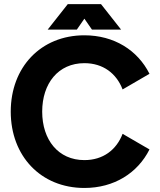

<svg xmlns="http://www.w3.org/2000/svg" viewBox="-20 -909 786 942"><path d="M356.9 -763.7 394 -817.4 431.2 -763.7H574.2L475.6 -888.7H312.5L213.9 -763.7ZM581.5 -470.2 713.4 -546.9C655.3 -662.6 540 -735.8 394 -735.8C180.2 -735.8 32.7 -579.1 32.7 -361.3C32.7 -143.6 180.2 13.2 394 13.2C540 13.2 655.3 -60.1 713.4 -175.8L581.5 -252.4C551.3 -173.8 485.8 -123.5 394 -123.5C265.6 -123.5 187 -223.1 187 -361.3C187 -499.5 265.6 -599.1 394 -599.1C485.8 -599.1 551.3 -548.8 581.5 -470.2Z"/></svg>

Font: Giphurs ExtraBold
Style: Regular
Weight: 800
Version: Version 1.000